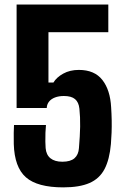

<svg xmlns="http://www.w3.org/2000/svg" viewBox="-20 -820 547 850"><path d="M260 9.5Q145.5 9.5 94.8 -35Q44 -79.5 41 -182.5Q40.5 -213.5 40.8 -231.5Q41 -249.5 42 -266.5H183.5Q182 -253 181.2 -232.5Q180.5 -212 180.8 -192.8Q181 -173.5 182 -164.5Q184.5 -134.5 203.5 -119.2Q222.5 -104 256 -104Q292 -104 309.8 -119.5Q327.5 -135 329.5 -164.5Q334 -218 334.8 -259.5Q335.5 -301 331.5 -339Q328.5 -367.5 312.2 -381.2Q296 -395 263 -395Q240.5 -395 223.5 -388.5Q206.5 -382 197 -370Q187.5 -358 187 -342H53.5V-800H459.5V-677.5H194.5V-454.5H216.5Q230 -477.5 259.8 -494Q289.5 -510.5 329 -510.5Q398.5 -510.5 433.2 -466Q468 -421.5 472 -345Q474 -315.5 474.5 -287.2Q475 -259 474 -232.5Q473 -206 471 -182.5Q465 -114 442.8 -71.5Q420.5 -29 376.2 -9.8Q332 9.5 260 9.5Z"/></svg>

Font: Big Shoulders Thin ExtraBold
Style: Regular
Weight: 800
Version: Version 2.002